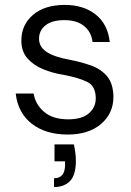

<svg xmlns="http://www.w3.org/2000/svg" viewBox="-20 -536 535 782"><path d="M256 12Q166 12 109.5 -32Q53 -76 44 -155H117Q124 -111 159.5 -80.5Q195 -50 258 -50Q314 -50 342 -74.5Q370 -99 370 -135Q370 -185 336 -202Q302 -219 240 -231Q195 -238 156 -254Q117 -270 92 -298Q67 -326 67 -371Q67 -435 114.5 -475.5Q162 -516 244 -516Q320 -516 369.5 -477Q419 -438 427 -365H357Q352 -406 322.5 -430Q293 -454 242 -454Q192 -454 165.5 -433Q139 -412 139 -378Q139 -345 170 -324.5Q201 -304 262 -293Q309 -284 350 -269.5Q391 -255 416 -225.5Q441 -196 442 -142Q442 -74 391.5 -31Q341 12 256 12ZM200 226V190Q245 190 245 135V121H202V52H281Q289 90 289 119Q289 177 265 201.5Q241 226 200 226Z"/></svg>

Font: DM Sans Light
Style: Regular
Weight: 300
Designer: Colophon Foundry, Jonny Pinhorn
Foundry: Colophon Foundry
Version: Version 4.004; ttfautohint (v1.8.4.7-5d5b)